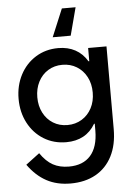

<svg xmlns="http://www.w3.org/2000/svg" viewBox="-62 -777 729 1048"><g transform="rotate(-5 302.5 -253.0)"><path d="M445.3 -259.8Q445.3 -307.6 425.8 -345Q406.2 -382.3 371.6 -403.6Q336.9 -424.8 293 -424.8Q249 -424.8 214.6 -403.6Q180.2 -382.3 160.9 -344.7Q141.6 -307.1 141.6 -259.8Q141.6 -212.4 160.9 -174.8Q180.2 -137.2 214.6 -116Q249 -94.7 293 -94.7Q336.9 -94.7 371.6 -116Q406.2 -137.2 425.8 -174.6Q445.3 -211.9 445.3 -259.8ZM49.8 101.6 125 44.9Q156.7 91.3 193.8 111.6Q231 131.8 281.2 131.8Q358.4 131.8 399.7 85.2Q440.9 38.6 441.4 -50.8V-88.9H437.5Q412.6 -45.9 372.3 -23.9Q332 -2 278.3 -2Q209.5 -2 155 -35.6Q100.6 -69.3 69.8 -128.2Q39.1 -187 39.1 -259.8Q39.1 -332.5 69.8 -391.4Q100.6 -450.2 155 -483.9Q209.5 -517.6 278.3 -517.6Q331.5 -517.6 371.6 -495.8Q411.6 -474.1 437 -431.6H441.4V-503.9H542V-50.8Q542 35.2 510.3 97.2Q478.5 159.2 420.2 191.9Q361.8 224.6 282.2 224.6Q207.5 224.6 150.9 194.1Q94.2 163.6 49.8 101.6ZM317.4 -731.4H392.6L352.5 -579.1H253.9Z"/></g></svg>

Font: Wanted Sans Medium
Style: Regular
Weight: 500
Designer: Original Design by Kil Hyung-jin and Kang Hanbin, Wanted Lab, Inc; Hangeul from Source Han Sans by Jang Soo-young and Ka
Foundry: Wanted Lab, Inc.
Version: Version 1.001